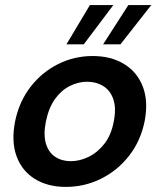

<svg xmlns="http://www.w3.org/2000/svg" viewBox="-20 -727 627 754"><path d="M239 7Q167 7 116.5 -24.5Q66 -56 45 -113.5Q24 -171 39 -249Q55 -328 100 -386Q145 -444 208.5 -475.5Q272 -507 344 -507Q416 -507 467.5 -475.5Q519 -444 541 -386.5Q563 -329 548 -251Q532 -172 486 -114Q440 -56 375.5 -24.5Q311 7 239 7ZM258 -94Q293 -94 328 -111Q363 -128 390 -162.5Q417 -197 427 -251Q437 -303 425 -337.5Q413 -372 385.5 -389Q358 -406 322 -406Q287 -406 253.5 -389Q220 -372 195.5 -337.5Q171 -303 160 -249Q150 -197 160.5 -162.5Q171 -128 197 -111Q223 -94 258 -94ZM425 -707 309 -553H241L333 -707ZM574 -707 453 -553H385L484 -707Z"/></svg>

Font: Albert Sans SemiBold
Style: Italic
Weight: 600
Italic angle: -11.25°
Designer: Andreas Rasmussen
Foundry: a.Foundry
Version: Version 1.025